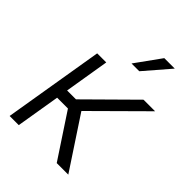

<svg xmlns="http://www.w3.org/2000/svg" viewBox="-216 -853 957 957"><g transform="rotate(45 262.0 -374.5)"><path d="M28.3 0 116.2 -529.3H180.2L141.1 -292.5H203.6L442.9 -529.3H524.4L263.7 -270.5L441.9 0H360.4L207.5 -231.9H131.3L92.8 0ZM272.9 -614.7 369.6 -749H443.4L327.6 -614.7Z"/></g></svg>

Font: Inter 24pt Light
Style: Italic
Weight: 300
Italic angle: -9.3988°
Designer: Rasmus Andersson
Foundry: rsms
Version: Version 4.001;git-66647c0bb